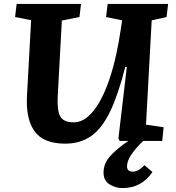

<svg xmlns="http://www.w3.org/2000/svg" viewBox="-20 -720 900 981"><path d="M606 241Q569 241 539 221.5Q509 202 509 162Q509 115 543.5 77Q578 39 636 0H592L585 -12L628 -378H620Q584 -236 542.5 -150Q501 -64 446 -25Q391 14 313 14Q202 14 156.5 -49.5Q111 -113 118 -233L139 -617L57 -633L65 -700H394L386 -633L296 -615L275 -230Q271 -155 288 -125Q305 -95 356 -95Q395 -95 428.5 -123.5Q462 -152 489.5 -201Q517 -250 538 -312Q559 -374 573.5 -440.5Q588 -507 597 -570L604 -616L522 -633L530 -700H839L831 -633L755 -616L726 -83L816 -70L809 0H712Q674 36 651.5 69Q629 102 629 130Q629 157 659 157Q687 157 718 124L759 159Q703 241 606 241Z"/></svg>

Font: Literata 7pt
Style: Bold Italic
Weight: 700
Italic angle: -2°
Designer: Latin by Veronika Burian and Jose Scaglione. Greek by Irene Vlachou. Cyrillic by Vera Evstafieva
Foundry: TypeTogether
Version: Version 3.002